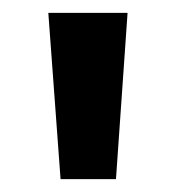

<svg xmlns="http://www.w3.org/2000/svg" viewBox="-20 -734 273 298"><path d="M178 -714H55L74 -456H160Z"/></svg>

Font: Noto Sans Armenian Condensed SemiBold
Style: Regular
Weight: 600
Width: 3
Designer: Monotype Design Team
Foundry: Monotype Imaging Inc.
Version: Version 2.008